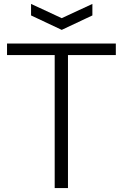

<svg xmlns="http://www.w3.org/2000/svg" viewBox="-20 -963 629 983"><path d="M139 -943 296 -870 453 -943V-884L296 -810L139 -884ZM260 -681H16V-740H573V-681H328V0H260Z"/></svg>

Font: Plata Sans Light
Style: Regular
Weight: 300
Designer: Pablo Impallari, Andres Torresi, & Cristiano Sobral
Foundry: Pablo Impallari, Andres Torresi, & Cristiano Sobral
Version: Version 1.00;December 28, 2019;FontCreator 12.0.0.2547 64-bi